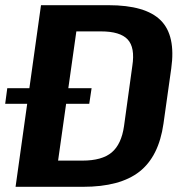

<svg xmlns="http://www.w3.org/2000/svg" viewBox="-32 -720 698 740"><path d="M126 -700H386Q529 -700 587.5 -641.5Q646 -583 628 -456L598 -243Q580 -117 505.5 -58.5Q431 0 288 0H28ZM160 -101H286Q361 -101 398.5 -132.5Q436 -164 446 -234L478 -466Q489 -537 460 -568Q431 -599 357 -599H230L273 -675L181 -24ZM321 -380 312 -320H-12L-4 -380Z"/></svg>

Font: Pathway Extreme SemiCondensed
Style: Bold Italic
Weight: 700
Width: 4
Italic angle: -8°
Version: Version 1.001;gftools[0.9.26]